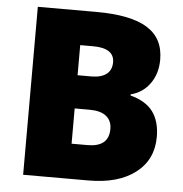

<svg xmlns="http://www.w3.org/2000/svg" viewBox="-51 -764 777 813"><g transform="rotate(5 337.0 -357.0)"><path d="M77.1 -713.9H326.2Q471.7 -713.9 542.2 -670.7Q612.8 -627.4 612.8 -536.1Q612.8 -476.1 582 -433.6Q551.3 -391.1 501 -378.9V-374Q567.4 -356.4 597.2 -315.4Q627 -274.4 627 -209Q627 -111.8 554 -55.9Q481 0 355 0H77.1ZM270 -439.9H328.1Q369.6 -439.9 392.3 -457Q415 -474.1 415 -507.8Q415 -567.9 324.2 -567.9H270ZM270 -298.8V-148.9H337.9Q428.2 -148.9 428.2 -225.1Q428.2 -260.7 404.1 -279.8Q379.9 -298.8 334 -298.8Z"/></g></svg>

Font: Sahel Black FD
Style: Black-FD
Weight: 900
Foundry: Saber Rastikerdar (saber.rastikerdar@gmail.com)
Version: Version 3.3.1